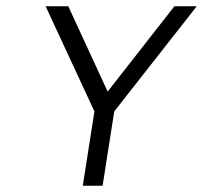

<svg xmlns="http://www.w3.org/2000/svg" viewBox="-20 -595 645 610"><path d="M280 -241 243 -5H306L343 -241L605 -575H534L322 -304L197 -575H125Z"/></svg>

Font: Charger Pro
Style: LitObl
Weight: 300
Designer: Jasper
Foundry: Cannot Into Space Fonts
Version: Version 1.09